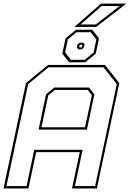

<svg xmlns="http://www.w3.org/2000/svg" viewBox="-37 -1068 736 1088"><path d="M-17 0 110 -597 235 -700H558L639 -597L512 0H371L415 -206H168L124 0ZM-0.5 -13.5H113.5L157 -219H431L387.5 -13.5H502L625 -591.5L549.5 -686.5H237.5L122.5 -591.5ZM198 -347H445L483.5 -528L459.5 -558.5H273.5L236.5 -528ZM181.5 -333.5 224 -533.5 270.5 -572H467.5L498 -533.5L455.5 -333.5ZM355 -715 316 -763.5 334.5 -850.5 394 -899.5H485.5L524 -850.5L505.5 -763.5L446.5 -715ZM364.5 -729H443.5L493.5 -771L509 -844.5L476.5 -885.5H397.5L347.5 -844.5L332 -771ZM406.5 -788.5 398.5 -798.5 402.5 -816.5 414.5 -826H434.5L442 -816.5L438 -798.5L426.5 -788.5ZM414.5 -799.5H423L427 -803L429 -811.5L426 -815H417.5L413.5 -811.5L411.5 -803ZM385 -915.5 535 -1047.5H678.5L508.5 -915.5ZM420 -929.5H506L640 -1033.5H538Z"/></svg>

Font: Tourney Thin
Style: Italic
Weight: 100
Italic angle: -12°
Designer: Tyler Finck
Foundry: Etcetera Type Co
Version: Version 1.015